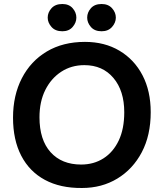

<svg xmlns="http://www.w3.org/2000/svg" viewBox="-20 -929 817 958"><path d="M389 9Q281 10 204 -31.5Q127 -73 86 -152Q45 -231 45 -342Q45 -453 89 -538.5Q133 -624 213.5 -672Q294 -720 404 -720Q502 -720 576 -676Q650 -632 691 -553.5Q732 -475 732 -369Q732 -254 687.5 -169.5Q643 -85 565.5 -38Q488 9 389 9ZM385 -108Q448 -108 496.5 -139Q545 -170 572.5 -228Q600 -286 600 -369Q600 -476 546 -540Q492 -604 401 -604Q336 -604 285.5 -571Q235 -538 206 -480Q177 -422 177 -344Q177 -231 232.5 -169.5Q288 -108 385 -108ZM291 -773Q256 -773 237 -794.5Q218 -816 218 -841Q218 -867 237 -888Q256 -909 291 -909Q324 -909 342.5 -888Q361 -867 361 -841Q361 -816 342.5 -794.5Q324 -773 291 -773ZM487 -773Q452 -773 433.5 -794.5Q415 -816 415 -841Q415 -867 433.5 -888Q452 -909 487 -909Q520 -909 539 -888Q558 -867 558 -841Q558 -816 539 -794.5Q520 -773 487 -773Z"/></svg>

Font: Livvic SemiBold
Style: Regular
Weight: 600
Designer: Jacques Le Bailly, Baron von Fonthausen
Version: Version 1.001; ttfautohint (v1.8.2)